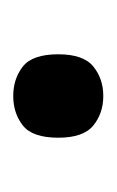

<svg xmlns="http://www.w3.org/2000/svg" viewBox="37 -206 176 290"><g transform="rotate(-90 125.0 -61.0)"><path d="M125 7Q99 7 80.5 -8Q62 -23 62 -61Q62 -100 80.5 -114.5Q99 -129 125 -129Q151 -129 169.5 -114.5Q188 -100 188 -61Q188 -23 169.5 -8Q151 7 125 7Z"/></g></svg>

Font: Noto Serif Dogra
Style: Regular
Weight: 400
Designer: Ek Type
Foundry: Ek Type
Version: Version 1.005